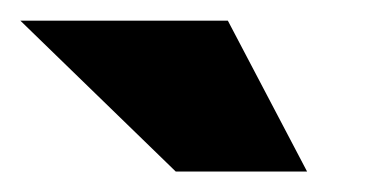

<svg xmlns="http://www.w3.org/2000/svg" viewBox="-32 -713 362 187"><path d="M139.2 -545.9 -12.2 -692.9H189.9L267.1 -545.9Z"/></svg>

Font: LT Superior Black
Style: Regular
Weight: 900
Designer: Daniel Lyons
Foundry: LyonsType
Version: Version 2.005